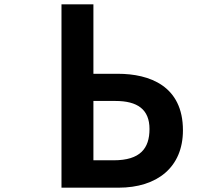

<svg xmlns="http://www.w3.org/2000/svg" viewBox="-20 -818 1040 890"><path d="M265 52H529C709 52 828 -43 828 -214C828 -420 673 -476 526 -476H413V-798H265ZM507 -75H413V-350H515C617 -350 673 -311 673 -220C673 -130 630 -75 507 -75Z"/></svg>

Font: LINE Seed JP_OTF Bold
Style: Regular
Weight: 700
Designer: LINE & Fontrix & Fontworks
Version: Version 1.009